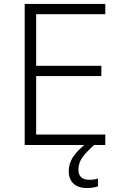

<svg xmlns="http://www.w3.org/2000/svg" viewBox="-20 -734 640 972"><path d="M105 0V-714H513V-662H163V-401H493V-349H163V-53H513V0ZM421 218Q376 218 352 195.5Q328 173 328 133Q328 90 355 53.5Q382 17 424 -13L457 0Q423 29 400 59Q377 89 377 123Q377 176 431 176Q458 176 476 170V210Q465 213 451 215.5Q437 218 421 218Z"/></svg>

Font: Noto Sans Mono Light
Style: Regular
Weight: 300
Designer: Monotype Design Team
Foundry: Monotype Imaging Inc.
Version: Version 2.014; ttfautohint (v1.8.4.7-5d5b)